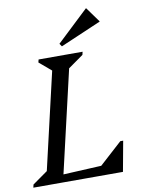

<svg xmlns="http://www.w3.org/2000/svg" viewBox="-124 -989 787 1057"><g transform="rotate(-10 270.0 -461.0)"><path d="M-25 0 -21 -17 95 -99 55 -39 197 -651 221 -590 122 -674 126 -690H372L368 -673L252 -591L292 -651L141 0ZM138 0 148 -43 469 -59 455 0ZM340 0 350 -41 491 -169H507L476 0ZM265 -739 254 -755 431 -922H433L493 -839V-837Z"/></g></svg>

Font: Platypi Light
Style: Italic
Weight: 300
Italic angle: -13°
Designer: David Sargent
Foundry: Bolt Cutter Type
Version: Version 1.200